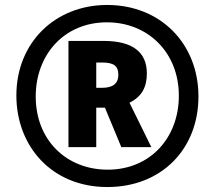

<svg xmlns="http://www.w3.org/2000/svg" viewBox="-20 -744 865 774"><path d="M413 10C630 10 780 -142 780 -355C780 -569 626 -724 412 -724C203 -724 46 -573 46 -359C46 -156 187 10 413 10ZM414 -60C250 -60 124 -177 124 -355C124 -524 239 -654 411 -654C576 -654 701 -533 701 -358C701 -190 587 -60 414 -60ZM256 -151H368V-310H403L469 -151H590L502 -330C551 -354 572 -392 572 -448C572 -535 513 -579 398 -579H256ZM390 -390H368V-492H391C439 -492 457 -478 457 -443C457 -404 432 -390 390 -390Z"/></svg>

Font: Noto Sans Thai Looped ExtraCondensed ExtraBold
Style: Regular
Weight: 800
Width: 2
Designer: Sasikarn Vongin, Ben Mitchell
Foundry: The Fontpad Ltd
Version: Version 1.001